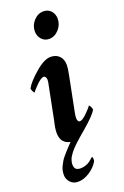

<svg xmlns="http://www.w3.org/2000/svg" viewBox="-168 -722 639 986"><g transform="rotate(-20 152.0 -229.0)"><path d="M209 -670.9Q233.9 -670.9 249.8 -653.6Q265.6 -636.2 265.6 -610.4Q265.6 -577.6 242.7 -552.5Q219.7 -527.3 189.5 -527.3Q165 -527.3 148.9 -545.2Q132.8 -563 132.8 -588.9Q132.8 -621.1 155.5 -646Q178.2 -670.9 209 -670.9ZM276.4 -109.4Q262.2 -82.5 196.3 -26.4Q192.4 -22.9 179.9 -12.5Q167.5 -2 163.1 2Q158.7 5.9 147.5 15.9Q136.2 25.9 131.6 30.8Q127 35.6 117.9 44.9Q108.9 54.2 105 59.8Q101.1 65.4 95.2 74Q89.4 82.5 86.7 89.1Q84 95.7 82 103.8Q80.1 111.8 80.1 119.1Q80.1 136.7 88.4 144.5Q96.7 152.3 115.2 152.3Q129.4 152.3 143.1 147.2Q156.7 142.1 164.1 136.7Q171.4 131.3 179.2 124.3Q187 117.2 187.5 117.2Q191.9 118.7 192.1 129.2Q192.4 139.6 190.4 142.6Q173.3 171.9 141.4 192.4Q109.4 212.9 79.1 212.9Q52.2 212.9 36.4 195.3Q20.5 177.7 20.5 156.2Q20.5 143.6 22.9 131.3Q25.4 119.1 31.7 106.9Q38.1 94.7 43 85.9Q47.9 77.1 58.8 64.2Q69.8 51.3 75.2 45.2Q80.6 39.1 93.8 25.1Q106.9 11.2 111.3 6.8Q88.4 3.4 74 -13.2Q59.6 -29.8 59.6 -61.5Q59.6 -85 68.4 -120.1L104.5 -301.8Q109.4 -321.3 109.4 -334Q109.4 -341.3 105.5 -347.9Q101.6 -354.5 94.7 -354.5Q81.1 -354.5 55.4 -329.1Q29.8 -303.7 25.4 -294.9Q21 -294.9 16.4 -305.2Q11.7 -315.4 11.7 -321.3Q27.8 -351.6 77.9 -395Q127.9 -438.5 163.1 -438.5Q192.9 -438.5 210.7 -420.4Q228.5 -402.3 228.5 -369.1Q228.5 -354.5 219.7 -310.5L183.6 -128.9Q179.7 -113.3 179.7 -96.7Q179.7 -88.9 183.1 -82.5Q186.5 -76.2 193.4 -76.2Q207 -76.2 232.7 -101.6Q258.3 -127 262.7 -135.7Q267.1 -135.7 271.7 -125.5Q276.4 -115.2 276.4 -109.4Z"/></g></svg>

Font: Crimson
Style: BoldItalic
Weight: 700
Italic angle: -11°
Version: Version 0.8